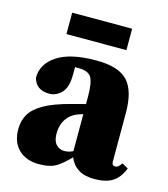

<svg xmlns="http://www.w3.org/2000/svg" viewBox="-106 -767 759 866"><g transform="rotate(15 274.0 -333.5)"><path d="M414 16Q367 16 338.5 -2.5Q310 -21 297 -54Q268 -23 238.5 -3.5Q209 16 155 16Q96 16 60.5 -18Q25 -52 25 -113Q25 -152 42.5 -182.5Q60 -213 104.5 -238.5Q149 -264 230 -285Q245 -289 260.5 -293Q276 -297 291 -301V-337Q291 -401 276.5 -425Q262 -449 215 -449Q211 -449 207.5 -449Q204 -449 200 -449V-415Q200 -354 175 -328.5Q150 -303 118 -303Q57 -303 42 -357Q42 -422 103.5 -462.5Q165 -503 286 -503Q390 -503 432.5 -457.5Q475 -412 475 -309V-80Q475 -63 492 -63Q498 -63 504 -67.5Q510 -72 519 -85L548 -69Q530 -23 498.5 -3.5Q467 16 414 16ZM197 -137Q197 -104 212.5 -87.5Q228 -71 250 -71Q271 -71 291 -81V-254Q287 -253 283.5 -251.5Q280 -250 276 -249Q239 -238 218 -209.5Q197 -181 197 -137ZM124 -583V-683H404V-583Z"/></g></svg>

Font: Source Serif 4 Black
Style: Regular
Weight: 900
Designer: Frank Grießhammer
Foundry: Adobe
Version: Version 4.005;hotconv 1.1.0;makeotfexe 2.6.0